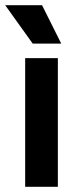

<svg xmlns="http://www.w3.org/2000/svg" viewBox="-27 -720 313 740"><path d="M70 0V-496H196V0ZM99 -552 -7 -700H135L209 -552Z"/></svg>

Font: Space Grotesk
Style: Bold
Weight: 700
Designer: Florian Karsten
Foundry: Florian Karsten
Version: Version 2.000